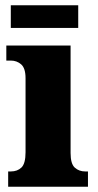

<svg xmlns="http://www.w3.org/2000/svg" viewBox="-20 -709 372 729"><path d="M11 0V-58H21Q46 -58 61.5 -73Q77 -88 77 -131V-412Q77 -450 60.5 -464.5Q44 -479 21 -479H4V-536H248V-128Q248 -87 264 -72.5Q280 -58 304 -58H314V0ZM21 -603V-689H277V-603Z"/></svg>

Font: Noto Serif Condensed Black
Style: Regular
Weight: 900
Width: 3
Designer: Monotype Design Team
Foundry: Monotype Imaging Inc.
Version: Version 2.015; ttfautohint (v1.8.4.7-5d5b)